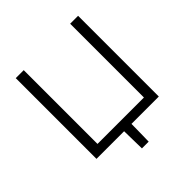

<svg xmlns="http://www.w3.org/2000/svg" viewBox="-226 -879 1199 1199"><g transform="rotate(-45 374.0 -279.0)"><path d="M98.5 0V-713H169V-61.5H579V-713H649V0H407.5Q407 38.5 406.5 77.5Q405.5 116 405 154.5H345.5Q344.5 116.5 344 78Q343.5 39.5 342.5 0Z"/></g></svg>

Font: Heraclito Light
Style: Regular
Weight: 300
Designer: Kostas Bartsokas (font) & Cristiano Sobral (main changes)
Foundry: Kostas Bartsokas (font) & Cristiano Sobral (main changes)
Version: Version 1.00;July 8, 2020;FontCreator 13.0.0.2655 64-bit